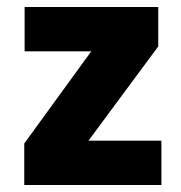

<svg xmlns="http://www.w3.org/2000/svg" viewBox="-20 -526 514 546"><path d="M49 0V-118L270 -422L264 -380H50V-506H430V-394L205 -90L212 -126H439V0Z"/></svg>

Font: Nunito Sans 7pt Condensed Black
Style: Regular
Weight: 900
Width: 3
Designer: Vernon Adams
Foundry: Vernon Adams
Version: Version 3.101;gftools[0.9.27]